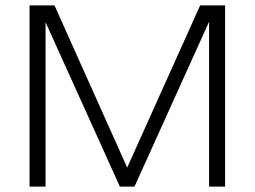

<svg xmlns="http://www.w3.org/2000/svg" viewBox="-20 -688 939 708"><path d="M89 0V-668H181L449 -70L718 -668H810V0H751V-608L476 0H422L148 -606V0Z"/></svg>

Font: Gantari Light
Style: Regular
Weight: 300
Designer: Anugrah Pasau
Foundry: Lafontype
Version: Version 1.000; ttfautohint (v1.8.3)